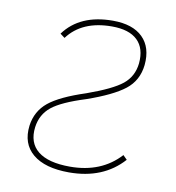

<svg xmlns="http://www.w3.org/2000/svg" viewBox="-66 -589 604 659"><g transform="rotate(10 235.5 -259.5)"><path d="M217 10Q133 10 90.5 -25.5Q48 -61 56 -125Q63 -176 101.5 -207.5Q140 -239 229 -268Q316 -299 350 -326.5Q384 -354 389 -400Q394 -453 365 -481Q336 -509 276 -509Q172 -509 122 -442L106 -454Q161 -529 276 -529Q345 -529 380 -494.5Q415 -460 409 -398Q403 -343 362 -311Q321 -279 232 -248Q149 -222 115.5 -195Q82 -168 76 -123Q69 -68 105 -39Q141 -10 217 -10Q326 -10 391 -81L405 -67Q336 10 217 10Z"/></g></svg>

Font: Raleway-v4020 Thin
Style: Italic
Weight: 250
Italic angle: -12°
Designer: Matt McInerney, Pablo Impallari, Rodrigo Fuenzalida
Foundry: Matt McInerney, Pablo Impallari, Rodrigo Fuenzalida
Version: Version 4.020;PS 004.020;hotconv 1.0.88;makeotf.lib2.5.64775